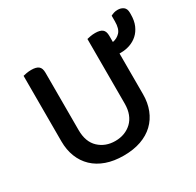

<svg xmlns="http://www.w3.org/2000/svg" viewBox="-147 -823 1019 1000"><g transform="rotate(-30 362.0 -323.0)"><path d="M571 -213Q571 -162 554.5 -120Q538 -78 506.5 -48Q475 -18 429.5 -2Q384 14 325 14Q267 14 221.5 -2Q176 -18 144.5 -48Q113 -78 96.5 -120Q80 -162 80 -213V-607Q87 -609 101 -611.5Q115 -614 130 -614Q159 -614 173 -603Q187 -592 187 -564V-219Q187 -148 226.5 -111Q266 -74 325 -74Q355 -74 380 -83.5Q405 -93 424 -111Q443 -129 453.5 -156Q464 -183 464 -219V-607Q471 -609 485 -611.5Q499 -614 514 -614Q543 -614 557 -603Q571 -592 571 -564V-527Q598 -532 616 -551.5Q634 -571 634 -615V-649Q644 -654 653.5 -657Q663 -660 676 -660Q696 -660 710 -649.5Q724 -639 724 -615V-605Q724 -567 712 -539.5Q700 -512 680 -494Q660 -476 634 -467Q608 -458 580 -458H571V-213Z"/></g></svg>

Font: Baloo Bhaina 2 Medium
Style: Regular
Weight: 500
Designer: Yesha Goshar, Manish Minz, Shuchita Grover and Ek Type
Foundry: Ek Type
Version: Version 1.640;hotconv 1.0.111;makeotfexe 2.5.65597; ttfautoh